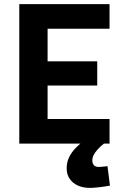

<svg xmlns="http://www.w3.org/2000/svg" viewBox="-20 -700 594 936"><path d="M74 0V-680H514V-560H212V-401H454V-283H212V-120H514V0ZM418 216Q385 216 359.5 204.5Q334 193 319.5 171.5Q305 150 305 120Q305 92 316 68.5Q327 45 345.5 25Q364 5 386 -11L488 -1Q469 14 456 28.5Q443 43 436.5 56Q430 69 430 82Q430 97 438 105.5Q446 114 462 114Q469 114 481.5 112.5Q494 111 504 110L516 205Q487 210 461 213Q435 216 418 216Z"/></svg>

Font: Titillium Web
Style: Bold
Weight: 700
Designer: Mohamed Gaber, Accademia di Belle Arti di Urbino
Foundry: Kief Type Foundry, Accademia di Belle Arti di Urbino
Version: Version 3.000